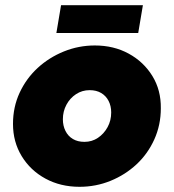

<svg xmlns="http://www.w3.org/2000/svg" viewBox="-20 -706 669 739"><path d="M286 13Q213 13 155 -18.5Q97 -50 63.5 -105Q30 -160 30 -229Q30 -294 55.5 -349Q81 -404 125 -444.5Q169 -485 226 -508Q283 -531 345 -531Q418 -531 475.5 -499.5Q533 -468 566.5 -413.5Q600 -359 599 -289Q599 -225 574 -169.5Q549 -114 505.5 -73.5Q462 -33 405.5 -10Q349 13 286 13ZM305 -160Q334 -160 357 -175.5Q380 -191 394 -216.5Q408 -242 408 -273Q408 -298 398 -317.5Q388 -337 369.5 -348Q351 -359 325 -359Q296 -359 272.5 -343.5Q249 -328 235.5 -302.5Q222 -277 222 -247Q222 -222 232 -202Q242 -182 260.5 -171Q279 -160 305 -160ZM197 -579 215 -686H530L512 -579Z"/></svg>

Font: MuseoModerno Thin Black
Style: Italic
Weight: 900
Italic angle: -9°
Version: Version 1.003